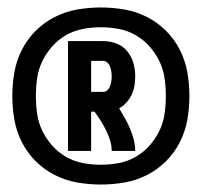

<svg xmlns="http://www.w3.org/2000/svg" viewBox="-20 -918 540 514"><path d="M162 -514V-808H256Q274 -808 291.5 -801.5Q309 -795 320.5 -781Q332 -767 337 -749.5Q342 -732 342 -714Q342 -701 340 -688.5Q338 -676 332.5 -664.5Q327 -653 318.5 -643.5Q310 -634 299 -628Q307 -615 314.5 -601.5Q322 -588 328 -574Q334 -560 338 -544.5Q342 -529 342 -514H279Q279 -529 274.5 -543Q270 -557 263.5 -570Q257 -583 249.5 -595Q242 -607 233 -619H224V-514ZM224 -672H256Q263 -672 268 -677Q273 -682 275 -688Q277 -694 278 -700.5Q279 -707 279 -714Q279 -720 278 -726.5Q277 -733 275 -739Q273 -745 268 -750Q263 -755 256 -755H224ZM250 -424Q218 -424 186.5 -429.5Q155 -435 126.5 -449.5Q98 -464 75.5 -486.5Q53 -509 38.5 -537.5Q24 -566 18.5 -597.5Q13 -629 13 -661Q13 -693 18.5 -724.5Q24 -756 38.5 -784.5Q53 -813 75.5 -835.5Q98 -858 126.5 -872.5Q155 -887 186.5 -892.5Q218 -898 250 -898Q282 -898 313.5 -892.5Q345 -887 373.5 -872.5Q402 -858 424.5 -835.5Q447 -813 461.5 -784.5Q476 -756 481.5 -724.5Q487 -693 487 -661Q487 -629 481.5 -597.5Q476 -566 461.5 -537.5Q447 -509 424.5 -486.5Q402 -464 373.5 -449.5Q345 -435 313.5 -429.5Q282 -424 250 -424ZM250 -477Q274 -477 298 -481.5Q322 -486 343 -498Q364 -510 380 -528Q396 -546 406.5 -567.5Q417 -589 420.5 -613Q424 -637 424 -661Q424 -685 420.5 -709Q417 -733 406.5 -754.5Q396 -776 380 -794Q364 -812 343 -824Q322 -836 298 -840.5Q274 -845 250 -845Q226 -845 202 -840.5Q178 -836 157 -824Q136 -812 120 -794Q104 -776 93.5 -754.5Q83 -733 79.5 -709Q76 -685 76 -661Q76 -637 79.5 -613Q83 -589 93.5 -567.5Q104 -546 120 -528Q136 -510 157 -498Q178 -486 202 -481.5Q226 -477 250 -477Z"/></svg>

Font: Iosevka Term Curly Extrabold
Style: Regular
Weight: 800
Designer: Belleve Invis
Foundry: Belleve Invis
Version: Version 32.3.0